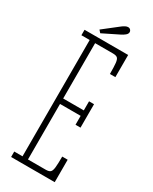

<svg xmlns="http://www.w3.org/2000/svg" viewBox="-210 -865 730 915"><g transform="rotate(30 154.5 -407.5)"><path d="M30 0V-30H75.5V-670H30V-700H270V-578H240Q240 -618.5 237.8 -638.2Q235.5 -658 228 -664Q220.5 -670 203.5 -670H105.5V-365.5H219V-415.5H246.5V-286.5H219V-335.5H105.5V-30H203.5Q220.5 -30 228 -36.5Q235.5 -43 237.8 -63Q240 -83 240 -123.5H270V0ZM103 -723 91 -736.5 173.5 -801Q180.5 -806.5 188.8 -810.8Q197 -815 204 -815Q215 -815 220 -805.5Q222 -802 222 -797.5Q222 -788 212.2 -780Q202.5 -772 191 -766.5Z"/></g></svg>

Font: Imbue 10pt Thin
Style: Regular
Weight: 100
Designer: Tyler Finck
Foundry: Etcetera Type Company
Version: Version 1.102; ttfautohint (v1.8.3)